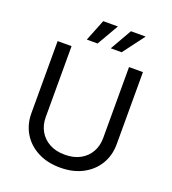

<svg xmlns="http://www.w3.org/2000/svg" viewBox="-166 -1066 1077 1202"><g transform="rotate(20 372.0 -465.0)"><path d="M372.6 11.7Q286.6 11.7 222.4 -22Q158.2 -55.7 123 -114.3Q87.9 -172.9 87.9 -247.6V-727.5H180.7V-254.9Q180.7 -202.6 203.9 -161.9Q227.1 -121.1 270 -97.7Q313 -74.2 372.6 -74.2Q432.1 -74.2 474.9 -97.7Q517.6 -121.1 540.5 -161.9Q563.5 -202.6 563.5 -254.9V-727.5H656.2V-247.6Q656.2 -172.9 621.1 -114.3Q585.9 -55.7 522.2 -22Q458.5 11.7 372.6 11.7ZM488.3 -798.8H416L498 -942.4H596.2ZM328.1 -798.8H256.3L313.5 -942.4H411.1Z"/></g></svg>

Font: Inter-Regular
Style: Regular
Weight: 400
Designer: Rasmus Andersson
Foundry: rsms
Version: Version 4.000;git-a52131595